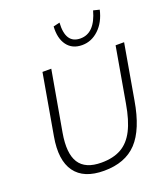

<svg xmlns="http://www.w3.org/2000/svg" viewBox="-171 -1083 1054 1209"><g transform="rotate(-20 356.5 -478.5)"><path d="M654 -710H711L647 -343Q616 -159 537.5 -75.5Q459 8 317 8Q181 8 123.5 -72Q66 -152 93 -304L164 -710H223L152 -307Q129 -175 170 -110.5Q211 -46 319 -46Q398 -46 451.5 -76Q505 -106 538.5 -171.5Q572 -237 590 -344ZM596 -965 637 -955Q619 -876 570 -829.5Q521 -783 458 -783Q392 -783 357.5 -829.5Q323 -876 328 -955L371 -965Q362 -826 462 -826Q558 -826 596 -965Z"/></g></svg>

Font: Livvic Light
Style: Italic
Weight: 300
Italic angle: -10°
Designer: Jacques Le Bailly, Baron von Fonthausen
Version: Version 1.001; ttfautohint (v1.8.2)